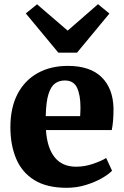

<svg xmlns="http://www.w3.org/2000/svg" viewBox="-20 -884 592 915"><path d="M298 11Q202.5 11 143.2 -26Q84 -63 56.8 -128.2Q29.5 -193.5 29.5 -278Q29.5 -370.5 63.5 -435.8Q97.5 -501 159.2 -535.5Q221 -570 303.5 -570Q409.5 -570 464.2 -516.2Q519 -462.5 521 -367Q521 -333 518.8 -308Q516.5 -283 512.5 -264H199Q204.5 -179.5 240.5 -134.5Q276.5 -89.5 343 -89.5Q383 -89.5 423.2 -103.2Q463.5 -117 486 -131L514 -70.5Q499 -54 466 -35Q433 -16 389.2 -2.5Q345.5 11 298 11ZM198 -330.5H362Q362.5 -341 363 -351.2Q363.5 -361.5 363.5 -372Q363.5 -431 347.2 -465.8Q331 -500.5 288.5 -500.5Q263 -500.5 243.2 -487Q223.5 -473.5 211.5 -437Q199.5 -400.5 198 -330.5ZM156.5 -863.5 302.5 -738 447 -864 501.5 -819.5 347 -633H258L103 -820Z"/></svg>

Font: Merriweather Black
Style: Regular
Weight: 900
Designer: Eben Sorkin
Foundry: Eben Sorkin
Version: Version 2.200;gftools[0.9.31]